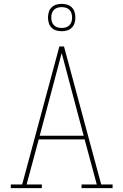

<svg xmlns="http://www.w3.org/2000/svg" viewBox="-20 -976 640 996"><path d="M36 0V-19H95L288 -735H312L444 -245L505 -19H564V0H403V-19H482L419 -253H181L118 -19H197V0ZM414 -272 356 -490Q342 -543 328 -595.5Q314 -648 300 -701Q286 -648 272 -595.5Q258 -543 244 -490L186 -272ZM300 -814Q286 -814 272 -818Q258 -822 247.5 -832.5Q237 -843 233 -857Q229 -871 229 -885Q229 -899 233 -913Q237 -927 247.5 -937.5Q258 -948 272 -952Q286 -956 300 -956Q314 -956 328 -952Q342 -948 352.5 -937.5Q363 -927 367 -913Q371 -899 371 -885Q371 -871 367 -857Q363 -843 352.5 -832.5Q342 -822 328 -818Q314 -814 300 -814ZM300 -831Q311 -831 321.5 -834Q332 -837 340 -845Q348 -853 351 -863.5Q354 -874 354 -885Q354 -896 351 -906.5Q348 -917 340 -925Q332 -933 321.5 -936Q311 -939 300 -939Q289 -939 278.5 -936Q268 -933 260 -925Q252 -917 249 -906.5Q246 -896 246 -885Q246 -874 249 -863.5Q252 -853 260 -845Q268 -837 278.5 -834Q289 -831 300 -831Z"/></svg>

Font: Iosevka Etoile Thin
Style: Regular
Weight: 100
Designer: Belleve Invis
Foundry: Belleve Invis
Version: Version 22.1.2; ttfautohint (v1.8.4)